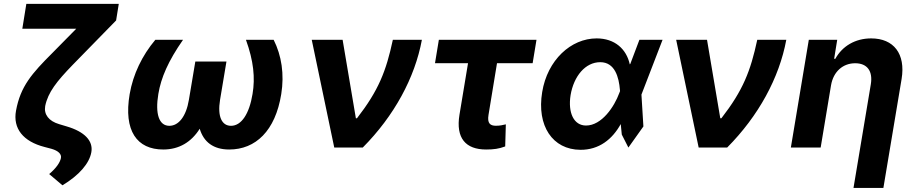

<svg xmlns="http://www.w3.org/2000/svg" viewBox="-20 -747 4629 972"><path d="M581.3 -727.3H113.3L93 -601.6H366.1L245.7 -479.4C140.6 -374.3 83.8 -310 61.1 -186.8C44.4 -96.6 97.3 -30.5 206 -2.8L240.8 6.4C275.2 16.3 292.6 33.4 288.4 53.3C284.1 74.9 265.6 103.3 229 134.2L296.2 191.1C381 139.9 432.5 80.3 442.5 23.1C452.4 -34.1 408 -80.6 317.1 -107.2L279.1 -118.6C227.3 -133.9 201.3 -167.3 208.8 -210.2C223 -279.8 267.4 -335.2 347.7 -418.3L567.8 -643.5Z M906.6 -545.5H766.3C699.2 -465.6 653.8 -371.1 636.4 -270.6C604.8 -84.5 673.3 9.9 806.5 9.9C887.1 9.9 948.9 -28.1 991.1 -95.2C1011 -28.1 1060.4 9.9 1140.3 9.9C1274.1 9.9 1373.9 -84.5 1403.8 -270.6C1420.1 -371.1 1405.5 -465.6 1365.4 -545.5H1225.1C1263.8 -438.2 1272.4 -353.3 1258.5 -271.3C1242.2 -171.2 1202.4 -110.1 1149.5 -110.1C1103.3 -110.1 1079.9 -156.2 1094.1 -242.2L1126.4 -435.4H968.8L936.4 -242.2C922.2 -156.2 883.5 -110.1 837.4 -110.1C784.4 -110.1 764.9 -171.2 781.6 -271.3C795.1 -353.3 831.7 -438.2 906.6 -545.5Z M1672.2 0H1816.4C1975.5 -160.2 2080.3 -353.3 2115.8 -545.5H1968.8C1934.7 -386.7 1896.7 -289.4 1787.3 -148.4H1781.6L1714.5 -545.5H1558.2Z M2696 -545.5H2201.7L2182.2 -427.2H2349.4L2306.1 -166.2C2286.6 -47.6 2337.4 9.9 2441.1 9.9C2479 9.9 2505.7 6.4 2537.6 -5.7L2540.8 -117.5C2524.1 -114 2512.8 -110.4 2490.4 -110.4C2461.6 -110.4 2446 -122.5 2453.1 -165.5L2496.1 -427.2H2676.5Z M2918.3 11.4C3012.8 12.1 3080.3 -42.3 3122.5 -119L3127.8 -65.7L3161.2 0L3237.2 -106.9L3227.3 -268.1L3334.2 -545.5H3217L3170.8 -423.3L3168.3 -421.2C3151.3 -498.9 3092.3 -552.6 3000.4 -552.6C2870 -552.6 2751.1 -442.5 2724.8 -280.9C2696.4 -110.1 2777.3 10.7 2918.3 11.4ZM2868.6 -265.6C2884.9 -361.9 2943.5 -432.2 3018.8 -432.2C3093.4 -432.2 3113.3 -354.8 3118.3 -292.6L3119 -285.9L3115.1 -275.9C3090.2 -207.4 3026.6 -111.5 2946.7 -111.5C2884.9 -111.5 2854.4 -176.1 2868.6 -265.6Z M3517 0H3661.2C3820.3 -160.2 3925.1 -353.3 3960.6 -545.5H3813.6C3779.5 -386.7 3741.5 -289.4 3632.1 -148.4H3626.4L3559.3 -545.5H3403.1Z M4187.1 -315.3C4199.2 -385.7 4248.2 -426.8 4309.3 -426.8C4370.4 -426.8 4399.5 -387.1 4388.5 -320.3L4300.8 204.5H4452.1L4544.4 -347.3C4565.3 -474.8 4504.3 -552.6 4390.3 -552.6C4309.3 -552.6 4243.6 -513.1 4208.8 -449.2H4202.8L4218.4 -545.5H4074.6L3983.7 0H4134.6Z"/></svg>

Font: Margiela Sans
Style: Bold Italic
Weight: 700
Italic angle: -9.39999°
Designer: Stefan Endress, Andreas Faust
Version: Version 1.100;FEAKit 1.0